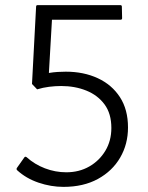

<svg xmlns="http://www.w3.org/2000/svg" viewBox="-20 -795 580 750"><path d="M105 -467 121 -769Q121 -775 127 -775H450Q456 -775 456 -769L457 -724Q457 -718 451 -718H183L171 -510Q189 -513 205.5 -514Q222 -515 237 -515Q307 -515 362 -489.5Q417 -464 448.5 -415.5Q480 -367 480 -297Q480 -232 449.5 -179.5Q419 -127 362.5 -96Q306 -65 228 -65Q179 -65 130.5 -81.5Q82 -98 47 -130Q43 -134 46 -139L75 -180Q78 -185 84 -181Q115 -153 155.5 -137.5Q196 -122 239 -122Q289 -122 328.5 -144.5Q368 -167 391.5 -206Q415 -245 415 -295Q415 -351 388.5 -387Q362 -423 317.5 -441Q273 -459 219 -459Q196 -459 172 -456Q148 -453 125 -446Z"/></svg>

Font: Gowun Dodum
Style: Regular
Weight: 400
Designer: Yanghee Ryu
Foundry: Yanghee Ryu
Version: Version 2.000